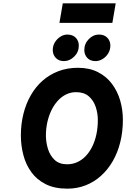

<svg xmlns="http://www.w3.org/2000/svg" viewBox="-20 -1118 756 1150"><path d="M383 12Q307 12 253.8 -14.8Q200.5 -41.5 167.8 -86.8Q135 -132 120 -189.2Q105 -246.5 105 -307Q105 -374 120 -434.8Q135 -495.5 163.8 -546.2Q192.5 -597 234.2 -634Q276 -671 329.5 -691.5Q383 -712 447 -712Q515.5 -712 566.2 -686.2Q617 -660.5 650.2 -616.2Q683.5 -572 699.8 -516.2Q716 -460.5 716 -400Q716 -329.5 700.5 -267Q685 -204.5 655.8 -153.5Q626.5 -102.5 585.2 -65.2Q544 -28 493 -8Q442 12 383 12ZM382 -134Q414 -134 442 -146.5Q470 -159 492.8 -182.5Q515.5 -206 532 -239Q548.5 -272 557.2 -312.5Q566 -353 566 -400Q566 -439.5 553.2 -477.8Q540.5 -516 512 -541Q483.5 -566 436 -566Q403 -566 375 -552Q347 -538 324.8 -513Q302.5 -488 287 -455.2Q271.5 -422.5 263.2 -384.5Q255 -346.5 255 -307Q255 -266 267.2 -226.2Q279.5 -186.5 307.2 -160.2Q335 -134 382 -134ZM552 -752Q520.5 -752 502.8 -771.2Q485 -790.5 485 -818Q485 -856.5 511.8 -883.8Q538.5 -911 573 -911Q604.5 -911 622.8 -892Q641 -873 641 -845Q641 -819 628 -798Q615 -777 594.5 -764.5Q574 -752 552 -752ZM363 -752Q332.5 -752 314.2 -771.2Q296 -790.5 296 -818Q296 -844 309 -865Q322 -886 342 -898.5Q362 -911 383 -911Q415.5 -911 433.8 -892Q452 -873 452 -845Q452 -806 424.5 -779Q397 -752 363 -752ZM336 -981 356 -1098H673L653 -981Z"/></svg>

Font: Overpass Black
Style: Italic
Weight: 900
Italic angle: -10°
Designer: Delve Withrington, Dave Bailey, Thomas Jockin
Foundry: Delve Fonts LLC
Version: Version 4.000